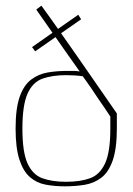

<svg xmlns="http://www.w3.org/2000/svg" viewBox="-20 -652 468 677"><path d="M93 -486 256 -600 266 -584 104 -471ZM35 -199Q35 -270 49.5 -311Q64 -352 90 -371.5Q116 -391 148.5 -396.5Q181 -402 217 -402Q228 -402 239.5 -402Q251 -402 261 -400Q238 -432 215 -465Q192 -498 171 -528Q150 -558 133.5 -581.5Q117 -605 108 -618Q110 -620 112.5 -622Q115 -624 117.5 -625.5Q120 -627 122 -629Q124 -631 126 -632Q161 -584 194.5 -536Q228 -488 261 -441Q294 -394 326.5 -346.5Q359 -299 392 -252Q392 -244 392 -234.5Q392 -225 392 -216.5Q392 -208 392 -199Q392 -128 377.5 -86.5Q363 -45 337.5 -25.5Q312 -6 279 -0.5Q246 5 209 5Q172 5 140.5 -1Q109 -7 85.5 -27.5Q62 -48 48.5 -89Q35 -130 35 -199ZM369 -241Q359 -257 348.5 -272Q338 -287 327 -303Q314 -323 300 -343.5Q286 -364 272 -383Q259 -385 244 -386Q229 -387 213 -387Q164 -387 129.5 -374.5Q95 -362 77 -321.5Q59 -281 59 -198Q59 -116 77 -76Q95 -36 129.5 -23.5Q164 -11 213 -11Q263 -11 297.5 -23.5Q332 -36 350.5 -76Q369 -116 369 -198Q369 -205 369 -212.5Q369 -220 369 -227Q369 -234 369 -241Z"/></svg>

Font: Genos Thin
Style: Regular
Weight: 100
Designer: Robert E. Leuschke
Foundry: Robert E. Leuschke
Version: Version 1.010